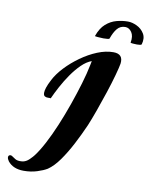

<svg xmlns="http://www.w3.org/2000/svg" viewBox="-88 -826 724 921"><g transform="rotate(10 274.0 -365.0)"><path d="M460 -761Q481 -761 504 -750Q527 -739 540 -717.5Q553 -696 544 -665Q543 -662 536 -661Q529 -660 521 -660Q513 -660 501 -661Q489 -662 490 -664Q496 -696 483.5 -714.5Q471 -733 452 -733Q428 -733 413 -715Q398 -697 387 -665Q386 -663 377.5 -662Q369 -661 358 -661Q345 -661 330 -662.5Q315 -664 316 -665Q330 -705 353.5 -725.5Q377 -746 405 -753.5Q433 -761 460 -761ZM91 31Q40 31 14 -1Q6 -12 6 -20Q6 -28 12 -30.5Q18 -33 23 -30Q31 -25 42 -17.5Q53 -10 76 -12Q95 -14 111 -30Q127 -46 131 -52Q151 -78 173.5 -120.5Q196 -163 218 -215.5Q240 -268 259.5 -323.5Q279 -379 294.5 -431Q310 -483 318 -524L322 -544Q297 -535 273 -511.5Q249 -488 227.5 -457Q206 -426 188.5 -393.5Q171 -361 159 -334Q155 -335 146 -334.5Q137 -334 130 -338Q123 -342 123 -355Q123 -365 128 -380.5Q133 -396 146 -421Q162 -452 192 -484Q222 -516 260.5 -543.5Q299 -571 339.5 -587.5Q380 -604 417 -604Q466 -604 460 -556Q457 -538 446 -498Q435 -458 419 -409.5Q403 -361 386.5 -315Q370 -269 357 -238Q336 -190 311 -142Q286 -94 259 -56Q232 -18 204 1Q186 12 156 21.5Q126 31 91 31Z"/></g></svg>

Font: Praise
Style: Regular
Weight: 400
Designer: Robert E. Leuschke
Foundry: Robert E. Leuschke
Version: Version 1.100; ttfautohint (v1.8.3)